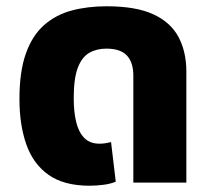

<svg xmlns="http://www.w3.org/2000/svg" viewBox="-20 -582 679 612"><path d="M266 10Q184 10 135 -24.5Q86 -59 64 -121.5Q42 -184 42 -266Q42 -354 62.5 -411.5Q83 -469 120.5 -502Q158 -535 208.5 -548.5Q259 -562 320 -562Q413 -562 468.5 -536.5Q524 -511 549 -464Q574 -417 574 -354V0H405V-341Q405 -383 384.5 -405Q364 -427 319 -427Q288 -427 264.5 -413.5Q241 -400 228 -366Q215 -332 215 -269Q215 -225 223 -192.5Q231 -160 249 -142Q267 -124 297 -124Q307 -124 316.5 -125.5Q326 -127 334 -129L349 -3Q333 4 310 7Q287 10 266 10Z"/></svg>

Font: Noto Sans Thai ExtraBold
Style: Regular
Weight: 800
Version: Version 2.001